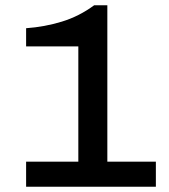

<svg xmlns="http://www.w3.org/2000/svg" viewBox="-20 -708 641 728"><path d="M79 0V-95H277V-532H79V-601Q149 -606 214.5 -626Q280 -646 337 -688H387V-95H571V0Z"/></svg>

Font: Archivo SemiExpanded Medium
Style: Regular
Weight: 500
Width: 6
Designer: Hector Gatti
Foundry: Omnibus-Type
Version: Version 2.001; ttfautohint (v1.8.3)